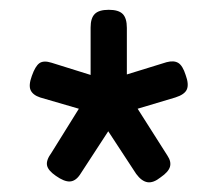

<svg xmlns="http://www.w3.org/2000/svg" viewBox="-20 -674 443 392"><path d="M202 -654Q222 -654 230.5 -645.5Q239 -637 239 -617V-522L320 -547Q335 -551 344 -545.5Q353 -540 359 -521Q366 -502 361.5 -491.5Q357 -481 338 -475L261 -452L322 -356Q330 -344 327 -333.5Q324 -323 308 -312Q293 -300 281 -302Q269 -304 258 -319L201 -406L143 -317Q134 -304 122.5 -303.5Q111 -303 94 -315Q78 -326 76 -336.5Q74 -347 85 -362L141 -452L62 -475Q47 -480 42.5 -490Q38 -500 45 -519Q52 -539 60.5 -545Q69 -551 85 -546L165 -521V-618Q165 -637 173.5 -645.5Q182 -654 202 -654Z"/></svg>

Font: Fredoka Condensed
Style: Regular
Weight: 400
Width: 3
Designer: Ben Nathan
Foundry: Milena B. Brandão, Ben Nathan
Version: Version 2.001